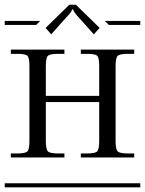

<svg xmlns="http://www.w3.org/2000/svg" viewBox="-29 -797 617 817"><path d="M567.9 0H-8.8V-17.1H567.9ZM166 -516.1V-389.2H393.1V-516.1Q393.1 -551.3 384.5 -559.6Q376 -567.9 340.8 -567.9H314.9V-585.9H542V-567.9H516.1Q480.5 -567.9 471.7 -559.3Q462.9 -550.8 462.9 -516.1V-196.8Q462.9 -161.6 471.9 -152.8Q481 -144 516.1 -144H542V-127H314.9V-144H340.8Q376 -144 384.5 -152.8Q393.1 -161.6 393.1 -196.8V-362.8H166V-196.8Q166 -161.6 175 -152.8Q184.1 -144 219.2 -144H245.1V-127H17.1V-144H43.9Q79.1 -144 87.6 -152.8Q96.2 -161.6 96.2 -196.8V-516.1Q96.2 -551.3 87.6 -559.6Q79.1 -567.9 43.9 -567.9H17.1V-585.9H245.1V-567.9H219.2Q183.6 -567.9 174.8 -559.3Q166 -550.8 166 -516.1ZM417 -708H567.9V-690.9H434.1ZM-8.8 -708H142.1L125 -690.9H-8.8ZM293.9 -776.9 395 -678.2 370.1 -650.9 333 -692.9Q326.2 -700.7 314.7 -713.1Q303.2 -725.6 298.1 -731.4Q293 -737.3 288.1 -744.6Q283.2 -752 282.2 -756.8H277.8Q276.4 -750.5 270.5 -742.7Q264.6 -734.9 249 -718.3Q233.4 -701.7 226.1 -692.9L189 -650.9L165 -678.2L266.1 -776.9Z"/></svg>

Font: FoglihtenFr01
Style: Regular
Weight: 500
Version: Version 0.68